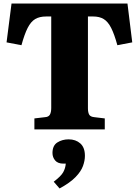

<svg xmlns="http://www.w3.org/2000/svg" viewBox="-20 -730 783 1083"><path d="M174 0V-62L233 -69Q254 -70 261.5 -83.5Q269 -97 269 -121V-637H240Q203 -637 178.5 -622.5Q154 -608 136 -572.5Q118 -537 101 -475L17 -491L45 -710H699L726 -491L642 -475Q625 -537 607 -572.5Q589 -608 565 -622.5Q541 -637 506 -637H476V-119Q476 -96 483 -83.5Q490 -71 513 -69L571 -62V0ZM316 333 283 295Q324 264 336.5 241.5Q349 219 351 193H338Q306 193 291 175Q276 157 276 133Q276 91 303.5 73.5Q331 56 367 56Q407 56 433 79Q459 102 459 149Q459 176 448 206.5Q437 237 406 269Q375 301 316 333Z"/></svg>

Font: Literata 36pt ExtraBold
Style: Regular
Weight: 800
Designer: Latin by Veronika Burian and Jose Scaglione. Greek by Irene Vlachou. Cyrillic by Vera Evstafieva.
Foundry: TypeTogether
Version: Version 3.002